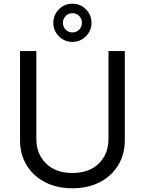

<svg xmlns="http://www.w3.org/2000/svg" viewBox="-20 -1003 781 1036"><path d="M370.7 -777Q328.1 -777 297.9 -807.2Q267.8 -837.4 267.8 -880Q267.8 -922.6 297.9 -952.8Q328.1 -983 370.7 -983Q413.4 -983 443.5 -952.8Q473.7 -922.6 473.7 -880Q473.7 -837.4 443.5 -807.2Q413.4 -777 370.7 -777ZM370.7 -828.1Q392.8 -828.1 407.3 -843.2Q421.9 -858.3 421.9 -880Q421.9 -901.6 407.3 -916.7Q392.8 -931.8 370.7 -931.8Q348.7 -931.8 334.2 -916.7Q319.6 -901.6 319.6 -880Q319.6 -858.3 334.2 -843.2Q348.7 -828.1 370.7 -828.1ZM370.7 12.8Q285.2 12.8 221.6 -20.8Q158 -54.3 123 -112.7Q88.1 -171.2 88.1 -245.7V-727.3H176.1V-252.8Q176.1 -172.9 228 -121.3Q279.8 -69.6 370.7 -69.6Q462 -69.6 513.7 -121.3Q565.3 -172.9 565.3 -252.8V-727.3H653.4V-245.7Q653.4 -171.2 618.4 -112.7Q583.5 -54.3 519.9 -20.8Q456.3 12.8 370.7 12.8Z"/></svg>

Font: Linik Sans
Style: Regular
Weight: 400
Designer: Rasmus Andersson (font), Marc Monis (original base), Kil Hyung-jin (Pretendard portions), Cristiano Sobral (main changes
Foundry: rsms
Version: Version 3.018;May 31, 2022;FontCreator 14.0.0.2814 64-bit; t